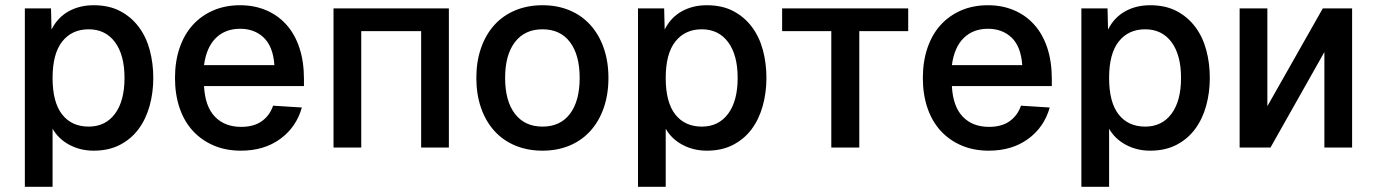

<svg xmlns="http://www.w3.org/2000/svg" viewBox="-20 -564 5265 734"><path d="M75 150V-532H175L177 -451Q200 -497 242 -520.5Q284 -544 338 -544Q397 -544 439.5 -521.5Q482 -499 510.5 -461Q539 -423 552.5 -372.5Q566 -322 566 -266Q566 -210 552 -159.5Q538 -109 510 -71Q482 -33 439 -10.5Q396 12 338 12Q287 12 245 -10.5Q203 -33 181 -72V150ZM319 -80Q383 -80 419.5 -129Q456 -178 456 -266Q456 -354 419.5 -403Q383 -452 319 -452Q255 -452 218 -405.5Q181 -359 181 -266Q181 -173 217.5 -126.5Q254 -80 319 -80Z M901 12Q843 12 796.5 -8Q750 -28 717 -64Q684 -100 666.5 -151.5Q649 -203 649 -266Q649 -329 666.5 -380.5Q684 -432 716.5 -468Q749 -504 795 -524Q841 -544 898 -544Q952 -544 997 -525Q1042 -506 1074.5 -470Q1107 -434 1124.5 -381.5Q1142 -329 1142 -262V-235H760Q764 -157 801.5 -118Q839 -79 902 -79Q950 -79 980.5 -100.5Q1011 -122 1024 -160L1134 -153Q1113 -78 1051.5 -33Q990 12 901 12ZM1029 -315Q1024 -386 988.5 -420Q953 -454 898 -454Q841 -454 805 -418.5Q769 -383 760 -315Z M1255 0V-532H1696V0H1590V-445H1361V0Z M2054 12Q1997 12 1950 -7.5Q1903 -27 1870 -63.5Q1837 -100 1819 -151.5Q1801 -203 1801 -266Q1801 -329 1819 -380.5Q1837 -432 1870 -468.5Q1903 -505 1950 -524.5Q1997 -544 2054 -544Q2111 -544 2157.5 -524.5Q2204 -505 2237 -468.5Q2270 -432 2288 -380.5Q2306 -329 2306 -266Q2306 -203 2288 -151.5Q2270 -100 2237 -63.5Q2204 -27 2157.5 -7.5Q2111 12 2054 12ZM2054 -80Q2122 -80 2159 -129Q2196 -178 2196 -266Q2196 -354 2159 -403Q2122 -452 2054 -452Q1986 -452 1948.5 -403Q1911 -354 1911 -266Q1911 -178 1948.5 -129Q1986 -80 2054 -80Z M2419 150V-532H2519L2521 -451Q2544 -497 2586 -520.5Q2628 -544 2682 -544Q2741 -544 2783.5 -521.5Q2826 -499 2854.5 -461Q2883 -423 2896.5 -372.5Q2910 -322 2910 -266Q2910 -210 2896 -159.5Q2882 -109 2854 -71Q2826 -33 2783 -10.5Q2740 12 2682 12Q2631 12 2589 -10.5Q2547 -33 2525 -72V150ZM2663 -80Q2727 -80 2763.5 -129Q2800 -178 2800 -266Q2800 -354 2763.5 -403Q2727 -452 2663 -452Q2599 -452 2562 -405.5Q2525 -359 2525 -266Q2525 -173 2561.5 -126.5Q2598 -80 2663 -80Z M3158 0V-445H2970V-532H3452V-445H3265V0Z M3760 12Q3702 12 3655.5 -8Q3609 -28 3576 -64Q3543 -100 3525.5 -151.5Q3508 -203 3508 -266Q3508 -329 3525.5 -380.5Q3543 -432 3575.5 -468Q3608 -504 3654 -524Q3700 -544 3757 -544Q3811 -544 3856 -525Q3901 -506 3933.5 -470Q3966 -434 3983.5 -381.5Q4001 -329 4001 -262V-235H3619Q3623 -157 3660.5 -118Q3698 -79 3761 -79Q3809 -79 3839.5 -100.5Q3870 -122 3883 -160L3993 -153Q3972 -78 3910.5 -33Q3849 12 3760 12ZM3888 -315Q3883 -386 3847.5 -420Q3812 -454 3757 -454Q3700 -454 3664 -418.5Q3628 -383 3619 -315Z M4114 150V-532H4214L4216 -451Q4239 -497 4281 -520.5Q4323 -544 4377 -544Q4436 -544 4478.5 -521.5Q4521 -499 4549.5 -461Q4578 -423 4591.5 -372.5Q4605 -322 4605 -266Q4605 -210 4591 -159.5Q4577 -109 4549 -71Q4521 -33 4478 -10.5Q4435 12 4377 12Q4326 12 4284 -10.5Q4242 -33 4220 -72V150ZM4358 -80Q4422 -80 4458.5 -129Q4495 -178 4495 -266Q4495 -354 4458.5 -403Q4422 -452 4358 -452Q4294 -452 4257 -405.5Q4220 -359 4220 -266Q4220 -173 4256.5 -126.5Q4293 -80 4358 -80Z M4719 0V-532H4825V-158L5037 -532H5149V0H5043V-365L4837 0Z"/></svg>

Font: Geist Med
Style: Regular
Weight: 400
Designer: Basement.studio, Andrés Briganti, Mateo Zaragoza
Foundry: Basement.studio, Vercel, Andrés Briganti, Guido Ferreyra, Mateo Zaragoza
Version: Version 1.401